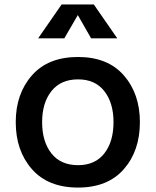

<svg xmlns="http://www.w3.org/2000/svg" viewBox="-20 -829 702 866"><path d="M331 -761 270 -656H152L258 -809H403L509 -656H391ZM332 -572Q466 -572 538.5 -489Q611 -406 611 -278Q611 -149 538.5 -66Q466 17 332 17Q197 17 124 -66Q51 -149 51 -278Q51 -406 124 -489Q197 -572 332 -572ZM332 -84Q409 -84 450.5 -137Q492 -190 492 -278Q492 -365 450.5 -418Q409 -471 332 -471Q254 -471 212 -418Q170 -365 170 -278Q170 -190 212 -137Q254 -84 332 -84Z"/></svg>

Font: Biryani DemiBold
Style: Regular
Weight: 600
Designer: Dan Reynolds and Mathieu Réguer
Foundry: Dan Reynolds and Mathieu Réguer
Version: Version 1.003;PS 001.003;hotconv 1.0.70;makeotf.lib2.5.58329